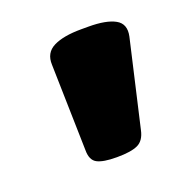

<svg xmlns="http://www.w3.org/2000/svg" viewBox="-60 -756 326 345"><g transform="rotate(-20 103.0 -583.0)"><path d="M109 -464Q84 -464 72.5 -470Q61 -476 61 -495L57 -660Q56 -683 75 -692.5Q94 -702 128 -702H142Q176 -702 193 -692.5Q210 -683 205 -660L167 -495Q163 -476 150 -470Q137 -464 111 -464Z"/></g></svg>

Font: Asap Semi Condensed Semi Condensed Black
Style: Italic
Weight: 900
Width: 4
Italic angle: -6°
Designer: Pablo Cosgaya
Foundry: Omnibus-Type
Version: Version 3.001; ttfautohint (v1.8.4.7-5d5b)